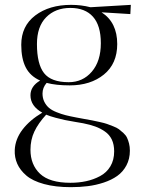

<svg xmlns="http://www.w3.org/2000/svg" viewBox="-20 -524 601 794"><path d="M67.9 -338.9Q67.9 -416 125.7 -460Q183.6 -503.9 273.9 -503.9Q315.9 -503.9 354 -494.1L521 -503.9L519 -465.8L399.9 -473.1Q464.8 -431.6 464.8 -341.8Q464.8 -260.7 409.7 -215.8Q354.5 -170.9 268.1 -170.9Q211.9 -170.9 172.9 -181.2Q155.8 -161.6 155.8 -137.2Q155.8 -118.2 163.3 -103Q170.9 -87.9 182.6 -77.9Q194.3 -67.9 213.9 -60.1Q233.4 -52.2 251.7 -47.6Q270 -43 295.9 -38.1Q306.6 -36.1 327.6 -32.2Q350.1 -28.3 361.3 -26.1Q372.6 -23.9 392.3 -19.5Q412.1 -15.1 422.4 -11.5Q432.6 -7.8 448.2 -1.7Q463.9 4.4 471.9 10.5Q480 16.6 490.2 25.9Q500.5 35.2 505.4 45.7Q510.3 56.2 513.7 69.6Q517.1 83 517.1 99.1Q517.1 133.3 502.7 160.2Q488.3 187 464.8 203.6Q441.4 220.2 408.9 231Q376.5 241.7 343.3 245.8Q310.1 250 272.9 250Q209.5 250 162.1 237.1Q114.7 224.1 88.9 201.9Q63 179.7 51.3 153.1Q39.6 126.5 41 96.2Q43 51.3 73.2 11.7Q103.5 -27.8 154.8 -58.1Q106 -85.4 106 -129.9Q106 -167.5 146 -190.9Q105 -209 86.4 -245.4Q67.9 -281.7 67.9 -338.9ZM324.2 -14.2Q317.4 -15.6 290.5 -20Q263.7 -24.4 248.5 -27.6Q233.4 -30.8 210.4 -36.9Q187.5 -43 170.9 -49.8Q138.2 -14.2 122.1 20Q106 54.2 106 95.2Q106 157.2 145.5 194.6Q185.1 231.9 271 231.9Q305.7 231.9 336.2 225.3Q366.7 218.8 393.8 204.3Q420.9 189.9 436.5 163.8Q452.1 137.7 452.1 102.1Q452.1 73.7 442.4 53.2Q432.6 32.7 413.8 19.8Q395 6.8 374.3 -0.7Q353.5 -8.3 324.2 -14.2ZM132.8 -341.8Q132.8 -259.3 162.1 -221.7Q191.4 -184.1 264.2 -184.1Q322.3 -184.1 359.6 -227.5Q397 -271 397 -345.2Q397 -418.5 364.5 -454.8Q332 -491.2 271 -491.2Q209 -491.2 170.9 -452.6Q132.8 -414.1 132.8 -341.8Z"/></svg>

Font: Antic Didone
Style: Regular
Weight: 400
Designer: Santiago Orozco
Foundry: Santiago Orozco
Version: Version 2.000